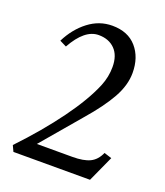

<svg xmlns="http://www.w3.org/2000/svg" viewBox="-125 -749 719 835"><g transform="rotate(20 234.5 -331.5)"><path d="M34.7 0 22 -27.3Q121.6 -132.3 192.9 -230.2Q264.2 -328.1 295.9 -405.3Q313.5 -448.7 313.5 -494.1Q313.5 -547.4 285.4 -575.9Q257.3 -604.5 210 -604.5Q145.5 -604.5 92.3 -508.8L61 -524.4Q92.3 -586.9 142.1 -625Q191.9 -663.1 252 -663.1Q324.7 -663.1 364.5 -617.4Q404.3 -571.8 404.3 -499.5Q404.3 -442.9 370.8 -382.8Q337.4 -322.8 271 -246.6L118.7 -67.4H283.2Q335 -67.4 364 -81.5Q393.1 -95.7 408.7 -131.3L443.8 -120.1L389.2 0Z"/></g></svg>

Font: Elstob 8pt
Style: Regular
Weight: 400
Designer: Peter S. Baker
Version: Version 1.015